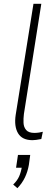

<svg xmlns="http://www.w3.org/2000/svg" viewBox="-20 -725 290 1004"><path d="M150 8Q96 8 74.5 -28Q53 -64 62 -124L155 -705H196L105 -129Q102 -105 103 -82.5Q104 -60 117 -45Q130 -30 160 -30Q172 -30 185 -32Q198 -34 204 -36L196 2Q179 5 169.5 6.5Q160 8 150 8ZM71 259 49 240Q70 220 80 197.5Q90 175 95 144L100 152H64L74 85H138L131 137Q125 172 110.5 202.5Q96 233 71 259Z"/></svg>

Font: Nunito Sans 10pt Condensed ExtraLight
Style: Italic
Weight: 250
Width: 3
Italic angle: -9°
Designer: Vernon Adams
Foundry: Vernon Adams
Version: Version 3.101;gftools[0.9.27]